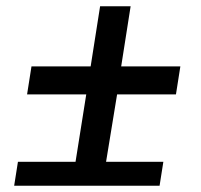

<svg xmlns="http://www.w3.org/2000/svg" viewBox="-20 -590 640 610"><path d="M25 0 37 -76H220L254 -290H66L80 -379H268L298 -570H395L365 -379H553L539 -290H352L317 -76H499L487 0Z"/></svg>

Font: JetBrains Mono NL Medium
Style: Italic
Weight: 500
Italic angle: -9°
Monospace: yes
Designer: Philipp Nurullin, Konstantin Bulenkov
Foundry: JetBrains
Version: Version 2.305; ttfautohint (v1.8.4.7-5d5b)